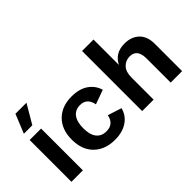

<svg xmlns="http://www.w3.org/2000/svg" viewBox="-80 -1178 1624 1624"><g transform="rotate(-45 732.5 -366.0)"><path d="M144 -742H276L176 -572H75ZM209 -500V0H72V-500Z M581 -510Q676 -510 733.5 -469.5Q791 -429 810 -363L682 -317Q664 -408 583 -408Q525 -408 494 -367.5Q463 -327 463 -249Q463 -171 494.5 -131.5Q526 -92 584 -92Q671 -92 688 -181L812 -141Q795 -72 735.5 -31Q676 10 585 10Q467 10 396.5 -59Q326 -128 326 -250Q326 -371 396 -440.5Q466 -510 581 -510Z M918 0V-719H1055V-415Q1102 -510 1216 -510Q1297 -510 1346.5 -463Q1396 -416 1396 -328V0H1259V-288Q1259 -402 1170 -402Q1122 -402 1088.5 -368Q1055 -334 1055 -264V0Z"/></g></svg>

Font: Elaine Sans SemiBold
Style: Regular
Weight: 600
Designer: Wei Huang
Foundry: Wei Huang
Version: Version 2.001;December 24, 2019;FontCreator 12.0.0.2547 64-b